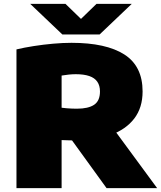

<svg xmlns="http://www.w3.org/2000/svg" viewBox="-20 -971 831 991"><path d="M65 0V-716Q104.5 -725.5 154 -733.2Q203.5 -741 254.5 -745.5Q305.5 -750 349 -750Q527.5 -750 621.8 -689.8Q716 -629.5 716 -499Q716 -415.5 673 -359.2Q630 -303 551.5 -274.5Q473 -246 367 -246Q351.5 -246 333.8 -246.8Q316 -247.5 298 -248V0ZM530 0 284 -340H541L791 0ZM377 -410Q435.5 -410 465.8 -430.2Q496 -450.5 496 -499Q496 -529.5 482.2 -549.2Q468.5 -569 440.8 -578.5Q413 -588 371 -588Q354.5 -588 334.5 -586Q314.5 -584 298 -581V-415Q310.5 -413.5 324.2 -412.2Q338 -411 351.5 -410.5Q365 -410 377 -410ZM302 -793 136 -951H318L417 -855H379L478 -951H660L494 -793Z"/></svg>

Font: Encode Sans SC Expanded Black
Style: Regular
Weight: 900
Width: 7
Designer: Multiple Designers
Foundry: Impallari Type
Version: Version 3.002